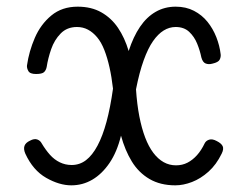

<svg xmlns="http://www.w3.org/2000/svg" viewBox="-20 -539 689 576"><path d="M194 17Q158 17 118.5 -5.5Q79 -28 56 -78Q50 -92 53.5 -101.5Q57 -111 70 -117Q83 -124 92 -120.5Q101 -117 105 -109Q117 -89 130 -74.5Q143 -60 159.5 -52Q176 -44 195 -44Q219 -44 238 -58.5Q257 -73 272.5 -102Q288 -131 299.5 -173.5Q311 -216 319 -273Q315 -308 308.5 -337Q302 -366 293 -389Q284 -412 271.5 -427Q259 -442 244 -450Q229 -458 211 -458Q181 -458 162 -438.5Q143 -419 133.5 -391.5Q124 -364 120 -338Q118 -328 112 -322.5Q106 -317 88 -317Q70 -317 65 -326Q60 -335 61 -343Q67 -385 84.5 -425.5Q102 -466 134 -492.5Q166 -519 213 -519Q254 -519 284 -502Q314 -485 334 -455.5Q354 -426 366 -386Q380 -429 400 -458.5Q420 -488 447 -503.5Q474 -519 507 -519Q538 -519 562 -506.5Q586 -494 602.5 -473.5Q619 -453 629 -427.5Q639 -402 642 -376Q643 -368 639 -360Q635 -352 617 -348Q606 -345 597 -348.5Q588 -352 584 -367Q580 -387 571.5 -408Q563 -429 547.5 -443.5Q532 -458 507 -458Q488 -458 471 -447.5Q454 -437 439 -415.5Q424 -394 411 -358Q398 -322 388 -271Q391 -226 398 -190Q405 -154 415.5 -126.5Q426 -99 440 -80.5Q454 -62 471 -52.5Q488 -43 508 -43Q527 -43 542.5 -51Q558 -59 571 -73.5Q584 -88 594 -109Q598 -117 607.5 -120Q617 -123 630 -116Q644 -109 648 -100.5Q652 -92 645 -78Q629 -45 605.5 -24Q582 -3 556 7Q530 17 506 17Q461 17 428.5 -2Q396 -21 375.5 -54.5Q355 -88 343 -132Q331 -83 308.5 -50Q286 -17 257 0Q228 17 194 17Z"/></svg>

Font: Playwrite BE WAL Light
Style: Regular
Weight: 300
Version: Version 1.002